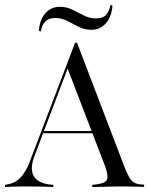

<svg xmlns="http://www.w3.org/2000/svg" viewBox="-30 -754 610 774"><path d="M108.9 -125Q89.5 -73.4 106 -44.4Q122.6 -15.3 174.2 -9.7L184.7 -8.9V0Q157.3 -1.6 124.2 -2Q91.1 -2.4 66.9 -2.4Q41.1 -2.4 22.2 -1.6Q3.2 -0.8 -9.7 0V-8.9L-0.8 -10.5Q21.8 -14.5 37.9 -25.4Q54 -36.3 68.1 -58.1Q82.3 -79.8 95.2 -116.1L272.6 -581.5H280.6L475 -72.6Q484.7 -50 492.3 -37.1Q500 -24.2 510.5 -18.1Q521 -12.1 537.1 -10.5L550.8 -9.7V-0.8Q540.3 -0.8 527.4 -1.2Q514.5 -1.6 499.2 -2Q483.9 -2.4 466.1 -2.4H460.5H462.1Q442.7 -2.4 425 -2Q407.3 -1.6 391.5 -1.2Q375.8 -0.8 363.7 -0.4Q351.6 0 341.9 0V-8.9L357.3 -10.5Q391.9 -14.5 400 -27.8Q408.1 -41.1 395.2 -79.8L241.1 -481.5L251.6 -501.6ZM138.7 -216.9 141.9 -225.8H383.1L386.3 -216.9ZM338.7 -633.9Q311.3 -633.9 287.9 -645.6Q264.5 -657.3 241.5 -669.4Q218.5 -681.5 191.9 -681.5Q166.9 -681.5 153.2 -668.1Q139.5 -654.8 134.7 -627.4L126.6 -629Q129.8 -674.2 152.8 -700.4Q175.8 -726.6 211.3 -726.6Q238.7 -726.6 262.1 -714.9Q285.5 -703.2 308.5 -691.5Q331.5 -679.8 358.1 -679.8Q383.1 -679.8 396.4 -692.7Q409.7 -705.6 415.3 -733.9L423.4 -731.5Q420.2 -687.1 397.2 -660.5Q374.2 -633.9 338.7 -633.9Z"/></svg>

Font: Playfair 144pt SemiCondensed Light
Style: Regular
Weight: 300
Width: 4
Designer: Claus Eggers Sørensen
Foundry: Claus Eggers Sørensen
Version: Version 2.203